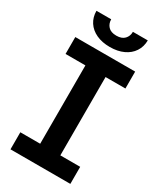

<svg xmlns="http://www.w3.org/2000/svg" viewBox="-220 -968 885 1047"><g transform="rotate(30 222.5 -444.5)"><path d="M34.2 -707H411.1V-600.6H286.1V-107.4H411.1V0H34.2V-107.4H159.2V-600.6H34.2ZM223.6 -753.9Q174.8 -753.9 138.4 -770.8Q102.1 -787.6 82.3 -818.1Q62.5 -848.6 62.5 -888.7H155.3Q155.3 -861.8 172.1 -843.5Q189 -825.2 223.6 -825.2Q257.8 -825.2 274.9 -843.3Q292 -861.3 292 -888.7H385.7Q385.3 -848.6 365.2 -818.1Q345.2 -787.6 308.8 -770.8Q272.5 -753.9 223.6 -753.9Z"/></g></svg>

Font: Pretendard GOV SemiBold
Style: Regular
Weight: 600
Designer: Base glyphs from Inter by Rasmus Andersson; Hangeul glyphs from Noto Sans CJK(Source Han Sans) by Jang Soo-young and Kan
Foundry: Kil Hyung-jin
Version: Version 1.309